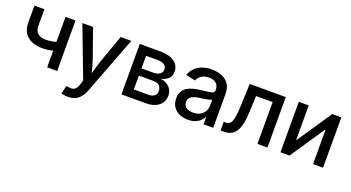

<svg xmlns="http://www.w3.org/2000/svg" viewBox="-51 -1138 3535 1935"><g transform="rotate(20 1716.0 -170.0)"><path d="M290.5 -164.1Q187.5 -164.1 128.7 -214.4Q69.8 -264.6 69.8 -365.2V-541H176.8V-365.7Q176.8 -308.6 207.8 -282.7Q238.8 -256.8 290.5 -256.8Q338.4 -256.8 379.2 -266.1Q419.9 -275.4 462.9 -290V-197.3Q438 -188 410.6 -180.4Q383.3 -172.9 353.3 -168.5Q323.2 -164.1 290.5 -164.1ZM403.3 0V-541H510.3V0Z M627.9 197.8 649.9 109.9 669.4 112.8Q695.3 118.7 715.8 115Q736.3 111.3 751.5 94.5Q766.6 77.6 775.9 44.9L790 1.5L584 -541H698.7L806.2 -235.4Q823.2 -185.5 835.4 -136.2Q847.7 -86.9 861.3 -38.1H829.6Q843.3 -86.9 856.2 -136.5Q869.1 -186 886.2 -235.4L995.1 -541H1109.4L872.6 78.1Q856.4 120.6 832.8 149.4Q809.1 178.2 776.4 192.9Q743.7 207.5 701.2 207.5Q677.7 207.5 658.2 204.3Q638.7 201.2 627.9 197.8Z M1199.7 0V-541H1424.3Q1517.1 -541 1571.3 -502.4Q1625.5 -463.9 1625.5 -396Q1625.5 -350.1 1596.4 -321.8Q1567.4 -293.5 1516.1 -283.7Q1552.7 -279.8 1582.8 -262.5Q1612.8 -245.1 1630.9 -216.1Q1648.9 -187 1648.9 -147Q1648.9 -103.5 1626.5 -70.3Q1604 -37.1 1561.8 -18.6Q1519.5 0 1459.5 0ZM1300.3 -89.8H1459Q1498 -89.8 1520.3 -108.2Q1542.5 -126.5 1542.5 -158.2Q1542.5 -195.8 1520.3 -216.8Q1498 -237.8 1459 -237.8H1300.3ZM1300.3 -315.4H1426.3Q1471.2 -315.4 1496.1 -334Q1521 -352.5 1521 -384.3Q1521 -415.5 1495.4 -432.9Q1469.7 -450.2 1424.3 -450.2H1300.3Z M1915.5 11.2Q1863.8 11.2 1822.3 -7.6Q1780.8 -26.4 1756.3 -63Q1731.9 -99.6 1731.9 -153.3Q1731.9 -199.2 1749.8 -228.8Q1767.6 -258.3 1797.6 -275.6Q1827.6 -293 1865 -301.8Q1902.3 -310.5 1941.4 -314.9Q1989.7 -320.8 2019.5 -324.5Q2049.3 -328.1 2063.5 -336.7Q2077.6 -345.2 2077.6 -364.3V-367.2Q2077.6 -397 2065.7 -417.7Q2053.7 -438.5 2030.5 -450Q2007.3 -461.4 1972.7 -461.4Q1938 -461.4 1912.4 -450.4Q1886.7 -439.5 1871.1 -422.1Q1855.5 -404.8 1848.6 -385.3L1747.1 -407.2Q1763.2 -456.1 1796.6 -487.3Q1830.1 -518.6 1875.5 -533.4Q1920.9 -548.3 1971.7 -548.3Q2007.3 -548.3 2044.4 -539.8Q2081.5 -531.2 2113.3 -510.5Q2145 -489.7 2164.6 -453.4Q2184.1 -417 2184.1 -360.8V0H2080.6V-74.7H2075.7Q2064.9 -53.2 2044.2 -33.4Q2023.4 -13.7 1991.9 -1.2Q1960.4 11.2 1915.5 11.2ZM1939 -74.2Q1983.4 -74.2 2014.4 -91.3Q2045.4 -108.4 2061.5 -136.2Q2077.6 -164.1 2077.6 -195.8V-264.6Q2072.3 -258.8 2056.4 -254.4Q2040.5 -250 2020.5 -246.3Q2000.5 -242.7 1980.7 -240Q1960.9 -237.3 1947.3 -235.8Q1917 -231.9 1892.1 -222.7Q1867.2 -213.4 1852.3 -196.5Q1837.4 -179.7 1837.4 -151.9Q1837.4 -126.5 1850.3 -109.1Q1863.3 -91.8 1886.2 -83Q1909.2 -74.2 1939 -74.2Z M2263.2 0V-92.8H2282.7Q2305.2 -92.8 2320.6 -101.6Q2335.9 -110.4 2345.7 -132.6Q2355.5 -154.8 2361.1 -194.8Q2366.7 -234.9 2369.1 -297.4L2378.9 -541H2765.6V0H2658.7V-448.2H2480.5L2472.7 -269Q2468.8 -176.8 2450.4 -117.2Q2432.1 -57.6 2395.8 -28.8Q2359.4 0 2299.8 0Z M3361.8 0H3254.9V-367.7H3250L3002.4 0H2905.3V-541H3011.7V-172.4H3016.6L3264.6 -541H3361.8Z"/></g></svg>

Font: Inter 17pt Medium
Style: Regular
Weight: 500
Version: Version 4.001;git-66647c0bb